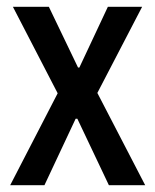

<svg xmlns="http://www.w3.org/2000/svg" viewBox="-20 -546 457 566"><path d="M10 0 150 -271 18 -526H124L210 -347H214L298 -526H399L267 -272L408 0H301L208 -196H203L111 0Z"/></svg>

Font: Archivo Condensed Medium
Style: Regular
Weight: 500
Width: 3
Designer: Hector Gatti
Foundry: Omnibus-Type
Version: Version 2.001